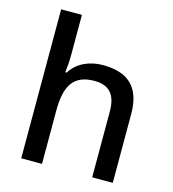

<svg xmlns="http://www.w3.org/2000/svg" viewBox="-112 -853 854 946"><g transform="rotate(15 315.0 -380.0)"><path d="M189 -557V-760H83V0H189V-271C189 -393 223 -462 334 -462C410 -462 445 -420 445 -336V0H550V-351C550 -489 481 -548 354 -548C286 -548 224 -521 190 -466H183C186 -487 189 -523 189 -557Z"/></g></svg>

Font: Noto Sans Gunjala Gondi Medium
Style: Regular
Weight: 500
Designer: Ek Type
Foundry: Ek Type
Version: Version 1.004